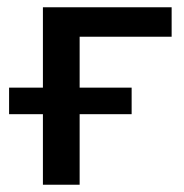

<svg xmlns="http://www.w3.org/2000/svg" viewBox="-20 -508 507 528"><path d="M98 0V-194H5V-267H98V-488H452V-407H199V-267H342V-194H199V0Z"/></svg>

Font: Nunito Sans SemiBold
Style: Regular
Weight: 600
Designer: Vernon Adams
Foundry: Vernon Adams
Version: Version 3.101; ttfautohint (v1.8.4.7-5d5b);gftools[0.9.27]